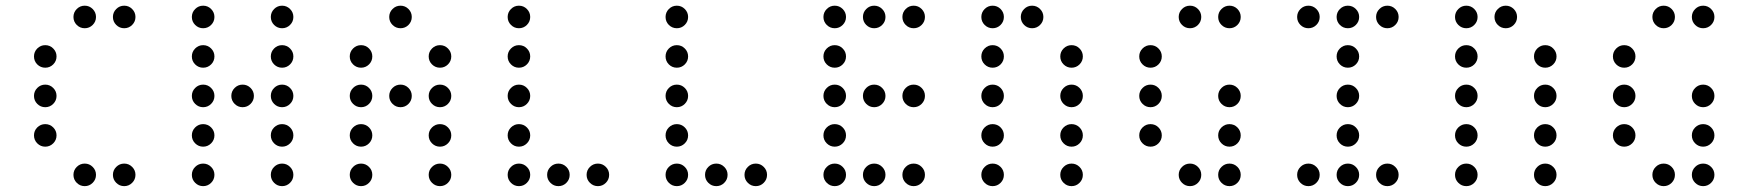

<svg xmlns="http://www.w3.org/2000/svg" viewBox="-20 -674 6056 665"><path d="M312.5 -615.2Q312.5 -599.1 301 -587.6Q289.6 -576.2 273.4 -576.2Q257.3 -576.2 245.8 -587.6Q234.4 -599.1 234.4 -615.2Q234.4 -631.3 245.8 -642.8Q257.3 -654.3 273.4 -654.3Q289.6 -654.3 301 -642.8Q312.5 -631.3 312.5 -615.2ZM449.2 -615.2Q449.2 -599.1 437.7 -587.6Q426.3 -576.2 410.2 -576.2Q394 -576.2 382.6 -587.6Q371.1 -599.1 371.1 -615.2Q371.1 -631.3 382.6 -642.8Q394 -654.3 410.2 -654.3Q426.3 -654.3 437.7 -642.8Q449.2 -631.3 449.2 -615.2ZM175.8 -478.5Q175.8 -462.4 164.3 -450.9Q152.8 -439.5 136.7 -439.5Q120.6 -439.5 109.1 -450.9Q97.7 -462.4 97.7 -478.5Q97.7 -494.6 109.1 -506.1Q120.6 -517.6 136.7 -517.6Q152.8 -517.6 164.3 -506.1Q175.8 -494.6 175.8 -478.5ZM175.8 -341.8Q175.8 -325.7 164.3 -314.2Q152.8 -302.7 136.7 -302.7Q120.6 -302.7 109.1 -314.2Q97.7 -325.7 97.7 -341.8Q97.7 -357.9 109.1 -369.4Q120.6 -380.9 136.7 -380.9Q152.8 -380.9 164.3 -369.4Q175.8 -357.9 175.8 -341.8ZM175.8 -205.1Q175.8 -189 164.3 -177.5Q152.8 -166 136.7 -166Q120.6 -166 109.1 -177.5Q97.7 -189 97.7 -205.1Q97.7 -221.2 109.1 -232.7Q120.6 -244.1 136.7 -244.1Q152.8 -244.1 164.3 -232.7Q175.8 -221.2 175.8 -205.1ZM312.5 -68.4Q312.5 -52.2 301 -40.8Q289.6 -29.3 273.4 -29.3Q257.3 -29.3 245.8 -40.8Q234.4 -52.2 234.4 -68.4Q234.4 -84.5 245.8 -95.9Q257.3 -107.4 273.4 -107.4Q289.6 -107.4 301 -95.9Q312.5 -84.5 312.5 -68.4ZM449.2 -68.4Q449.2 -52.2 437.7 -40.8Q426.3 -29.3 410.2 -29.3Q394 -29.3 382.6 -40.8Q371.1 -52.2 371.1 -68.4Q371.1 -84.5 382.6 -95.9Q394 -107.4 410.2 -107.4Q426.3 -107.4 437.7 -95.9Q449.2 -84.5 449.2 -68.4Z M722.7 -615.2Q722.7 -599.1 711.2 -587.6Q699.7 -576.2 683.6 -576.2Q667.5 -576.2 656 -587.6Q644.5 -599.1 644.5 -615.2Q644.5 -631.3 656 -642.8Q667.5 -654.3 683.6 -654.3Q699.7 -654.3 711.2 -642.8Q722.7 -631.3 722.7 -615.2ZM996.1 -615.2Q996.1 -599.1 984.6 -587.6Q973.1 -576.2 957 -576.2Q940.9 -576.2 929.4 -587.6Q918 -599.1 918 -615.2Q918 -631.3 929.4 -642.8Q940.9 -654.3 957 -654.3Q973.1 -654.3 984.6 -642.8Q996.1 -631.3 996.1 -615.2ZM722.7 -478.5Q722.7 -462.4 711.2 -450.9Q699.7 -439.5 683.6 -439.5Q667.5 -439.5 656 -450.9Q644.5 -462.4 644.5 -478.5Q644.5 -494.6 656 -506.1Q667.5 -517.6 683.6 -517.6Q699.7 -517.6 711.2 -506.1Q722.7 -494.6 722.7 -478.5ZM996.1 -478.5Q996.1 -462.4 984.6 -450.9Q973.1 -439.5 957 -439.5Q940.9 -439.5 929.4 -450.9Q918 -462.4 918 -478.5Q918 -494.6 929.4 -506.1Q940.9 -517.6 957 -517.6Q973.1 -517.6 984.6 -506.1Q996.1 -494.6 996.1 -478.5ZM722.7 -341.8Q722.7 -325.7 711.2 -314.2Q699.7 -302.7 683.6 -302.7Q667.5 -302.7 656 -314.2Q644.5 -325.7 644.5 -341.8Q644.5 -357.9 656 -369.4Q667.5 -380.9 683.6 -380.9Q699.7 -380.9 711.2 -369.4Q722.7 -357.9 722.7 -341.8ZM859.4 -341.8Q859.4 -325.7 847.9 -314.2Q836.4 -302.7 820.3 -302.7Q804.2 -302.7 792.7 -314.2Q781.2 -325.7 781.2 -341.8Q781.2 -357.9 792.7 -369.4Q804.2 -380.9 820.3 -380.9Q836.4 -380.9 847.9 -369.4Q859.4 -357.9 859.4 -341.8ZM996.1 -341.8Q996.1 -325.7 984.6 -314.2Q973.1 -302.7 957 -302.7Q940.9 -302.7 929.4 -314.2Q918 -325.7 918 -341.8Q918 -357.9 929.4 -369.4Q940.9 -380.9 957 -380.9Q973.1 -380.9 984.6 -369.4Q996.1 -357.9 996.1 -341.8ZM722.7 -205.1Q722.7 -189 711.2 -177.5Q699.7 -166 683.6 -166Q667.5 -166 656 -177.5Q644.5 -189 644.5 -205.1Q644.5 -221.2 656 -232.7Q667.5 -244.1 683.6 -244.1Q699.7 -244.1 711.2 -232.7Q722.7 -221.2 722.7 -205.1ZM996.1 -205.1Q996.1 -189 984.6 -177.5Q973.1 -166 957 -166Q940.9 -166 929.4 -177.5Q918 -189 918 -205.1Q918 -221.2 929.4 -232.7Q940.9 -244.1 957 -244.1Q973.1 -244.1 984.6 -232.7Q996.1 -221.2 996.1 -205.1ZM722.7 -68.4Q722.7 -52.2 711.2 -40.8Q699.7 -29.3 683.6 -29.3Q667.5 -29.3 656 -40.8Q644.5 -52.2 644.5 -68.4Q644.5 -84.5 656 -95.9Q667.5 -107.4 683.6 -107.4Q699.7 -107.4 711.2 -95.9Q722.7 -84.5 722.7 -68.4ZM996.1 -68.4Q996.1 -52.2 984.6 -40.8Q973.1 -29.3 957 -29.3Q940.9 -29.3 929.4 -40.8Q918 -52.2 918 -68.4Q918 -84.5 929.4 -95.9Q940.9 -107.4 957 -107.4Q973.1 -107.4 984.6 -95.9Q996.1 -84.5 996.1 -68.4Z M1406.2 -615.2Q1406.2 -599.1 1394.8 -587.6Q1383.3 -576.2 1367.2 -576.2Q1351.1 -576.2 1339.6 -587.6Q1328.1 -599.1 1328.1 -615.2Q1328.1 -631.3 1339.6 -642.8Q1351.1 -654.3 1367.2 -654.3Q1383.3 -654.3 1394.8 -642.8Q1406.2 -631.3 1406.2 -615.2ZM1269.5 -478.5Q1269.5 -462.4 1258.1 -450.9Q1246.6 -439.5 1230.5 -439.5Q1214.4 -439.5 1202.9 -450.9Q1191.4 -462.4 1191.4 -478.5Q1191.4 -494.6 1202.9 -506.1Q1214.4 -517.6 1230.5 -517.6Q1246.6 -517.6 1258.1 -506.1Q1269.5 -494.6 1269.5 -478.5ZM1543 -478.5Q1543 -462.4 1531.5 -450.9Q1520 -439.5 1503.9 -439.5Q1487.8 -439.5 1476.3 -450.9Q1464.8 -462.4 1464.8 -478.5Q1464.8 -494.6 1476.3 -506.1Q1487.8 -517.6 1503.9 -517.6Q1520 -517.6 1531.5 -506.1Q1543 -494.6 1543 -478.5ZM1269.5 -341.8Q1269.5 -325.7 1258.1 -314.2Q1246.6 -302.7 1230.5 -302.7Q1214.4 -302.7 1202.9 -314.2Q1191.4 -325.7 1191.4 -341.8Q1191.4 -357.9 1202.9 -369.4Q1214.4 -380.9 1230.5 -380.9Q1246.6 -380.9 1258.1 -369.4Q1269.5 -357.9 1269.5 -341.8ZM1406.2 -341.8Q1406.2 -325.7 1394.8 -314.2Q1383.3 -302.7 1367.2 -302.7Q1351.1 -302.7 1339.6 -314.2Q1328.1 -325.7 1328.1 -341.8Q1328.1 -357.9 1339.6 -369.4Q1351.1 -380.9 1367.2 -380.9Q1383.3 -380.9 1394.8 -369.4Q1406.2 -357.9 1406.2 -341.8ZM1543 -341.8Q1543 -325.7 1531.5 -314.2Q1520 -302.7 1503.9 -302.7Q1487.8 -302.7 1476.3 -314.2Q1464.8 -325.7 1464.8 -341.8Q1464.8 -357.9 1476.3 -369.4Q1487.8 -380.9 1503.9 -380.9Q1520 -380.9 1531.5 -369.4Q1543 -357.9 1543 -341.8ZM1269.5 -205.1Q1269.5 -189 1258.1 -177.5Q1246.6 -166 1230.5 -166Q1214.4 -166 1202.9 -177.5Q1191.4 -189 1191.4 -205.1Q1191.4 -221.2 1202.9 -232.7Q1214.4 -244.1 1230.5 -244.1Q1246.6 -244.1 1258.1 -232.7Q1269.5 -221.2 1269.5 -205.1ZM1543 -205.1Q1543 -189 1531.5 -177.5Q1520 -166 1503.9 -166Q1487.8 -166 1476.3 -177.5Q1464.8 -189 1464.8 -205.1Q1464.8 -221.2 1476.3 -232.7Q1487.8 -244.1 1503.9 -244.1Q1520 -244.1 1531.5 -232.7Q1543 -221.2 1543 -205.1ZM1269.5 -68.4Q1269.5 -52.2 1258.1 -40.8Q1246.6 -29.3 1230.5 -29.3Q1214.4 -29.3 1202.9 -40.8Q1191.4 -52.2 1191.4 -68.4Q1191.4 -84.5 1202.9 -95.9Q1214.4 -107.4 1230.5 -107.4Q1246.6 -107.4 1258.1 -95.9Q1269.5 -84.5 1269.5 -68.4ZM1543 -68.4Q1543 -52.2 1531.5 -40.8Q1520 -29.3 1503.9 -29.3Q1487.8 -29.3 1476.3 -40.8Q1464.8 -52.2 1464.8 -68.4Q1464.8 -84.5 1476.3 -95.9Q1487.8 -107.4 1503.9 -107.4Q1520 -107.4 1531.5 -95.9Q1543 -84.5 1543 -68.4Z M1816.4 -615.2Q1816.4 -599.1 1804.9 -587.6Q1793.5 -576.2 1777.3 -576.2Q1761.2 -576.2 1749.8 -587.6Q1738.3 -599.1 1738.3 -615.2Q1738.3 -631.3 1749.8 -642.8Q1761.2 -654.3 1777.3 -654.3Q1793.5 -654.3 1804.9 -642.8Q1816.4 -631.3 1816.4 -615.2ZM1816.4 -478.5Q1816.4 -462.4 1804.9 -450.9Q1793.5 -439.5 1777.3 -439.5Q1761.2 -439.5 1749.8 -450.9Q1738.3 -462.4 1738.3 -478.5Q1738.3 -494.6 1749.8 -506.1Q1761.2 -517.6 1777.3 -517.6Q1793.5 -517.6 1804.9 -506.1Q1816.4 -494.6 1816.4 -478.5ZM1816.4 -341.8Q1816.4 -325.7 1804.9 -314.2Q1793.5 -302.7 1777.3 -302.7Q1761.2 -302.7 1749.8 -314.2Q1738.3 -325.7 1738.3 -341.8Q1738.3 -357.9 1749.8 -369.4Q1761.2 -380.9 1777.3 -380.9Q1793.5 -380.9 1804.9 -369.4Q1816.4 -357.9 1816.4 -341.8ZM1816.4 -205.1Q1816.4 -189 1804.9 -177.5Q1793.5 -166 1777.3 -166Q1761.2 -166 1749.8 -177.5Q1738.3 -189 1738.3 -205.1Q1738.3 -221.2 1749.8 -232.7Q1761.2 -244.1 1777.3 -244.1Q1793.5 -244.1 1804.9 -232.7Q1816.4 -221.2 1816.4 -205.1ZM1816.4 -68.4Q1816.4 -52.2 1804.9 -40.8Q1793.5 -29.3 1777.3 -29.3Q1761.2 -29.3 1749.8 -40.8Q1738.3 -52.2 1738.3 -68.4Q1738.3 -84.5 1749.8 -95.9Q1761.2 -107.4 1777.3 -107.4Q1793.5 -107.4 1804.9 -95.9Q1816.4 -84.5 1816.4 -68.4ZM1953.1 -68.4Q1953.1 -52.2 1941.7 -40.8Q1930.2 -29.3 1914.1 -29.3Q1897.9 -29.3 1886.5 -40.8Q1875 -52.2 1875 -68.4Q1875 -84.5 1886.5 -95.9Q1897.9 -107.4 1914.1 -107.4Q1930.2 -107.4 1941.7 -95.9Q1953.1 -84.5 1953.1 -68.4ZM2089.8 -68.4Q2089.8 -52.2 2078.4 -40.8Q2066.9 -29.3 2050.8 -29.3Q2034.7 -29.3 2023.2 -40.8Q2011.7 -52.2 2011.7 -68.4Q2011.7 -84.5 2023.2 -95.9Q2034.7 -107.4 2050.8 -107.4Q2066.9 -107.4 2078.4 -95.9Q2089.8 -84.5 2089.8 -68.4Z M2363.3 -615.2Q2363.3 -599.1 2351.8 -587.6Q2340.3 -576.2 2324.2 -576.2Q2308.1 -576.2 2296.6 -587.6Q2285.2 -599.1 2285.2 -615.2Q2285.2 -631.3 2296.6 -642.8Q2308.1 -654.3 2324.2 -654.3Q2340.3 -654.3 2351.8 -642.8Q2363.3 -631.3 2363.3 -615.2ZM2363.3 -478.5Q2363.3 -462.4 2351.8 -450.9Q2340.3 -439.5 2324.2 -439.5Q2308.1 -439.5 2296.6 -450.9Q2285.2 -462.4 2285.2 -478.5Q2285.2 -494.6 2296.6 -506.1Q2308.1 -517.6 2324.2 -517.6Q2340.3 -517.6 2351.8 -506.1Q2363.3 -494.6 2363.3 -478.5ZM2363.3 -341.8Q2363.3 -325.7 2351.8 -314.2Q2340.3 -302.7 2324.2 -302.7Q2308.1 -302.7 2296.6 -314.2Q2285.2 -325.7 2285.2 -341.8Q2285.2 -357.9 2296.6 -369.4Q2308.1 -380.9 2324.2 -380.9Q2340.3 -380.9 2351.8 -369.4Q2363.3 -357.9 2363.3 -341.8ZM2363.3 -205.1Q2363.3 -189 2351.8 -177.5Q2340.3 -166 2324.2 -166Q2308.1 -166 2296.6 -177.5Q2285.2 -189 2285.2 -205.1Q2285.2 -221.2 2296.6 -232.7Q2308.1 -244.1 2324.2 -244.1Q2340.3 -244.1 2351.8 -232.7Q2363.3 -221.2 2363.3 -205.1ZM2363.3 -68.4Q2363.3 -52.2 2351.8 -40.8Q2340.3 -29.3 2324.2 -29.3Q2308.1 -29.3 2296.6 -40.8Q2285.2 -52.2 2285.2 -68.4Q2285.2 -84.5 2296.6 -95.9Q2308.1 -107.4 2324.2 -107.4Q2340.3 -107.4 2351.8 -95.9Q2363.3 -84.5 2363.3 -68.4ZM2500 -68.4Q2500 -52.2 2488.5 -40.8Q2477.1 -29.3 2460.9 -29.3Q2444.8 -29.3 2433.3 -40.8Q2421.9 -52.2 2421.9 -68.4Q2421.9 -84.5 2433.3 -95.9Q2444.8 -107.4 2460.9 -107.4Q2477.1 -107.4 2488.5 -95.9Q2500 -84.5 2500 -68.4ZM2636.7 -68.4Q2636.7 -52.2 2625.2 -40.8Q2613.8 -29.3 2597.7 -29.3Q2581.5 -29.3 2570.1 -40.8Q2558.6 -52.2 2558.6 -68.4Q2558.6 -84.5 2570.1 -95.9Q2581.5 -107.4 2597.7 -107.4Q2613.8 -107.4 2625.2 -95.9Q2636.7 -84.5 2636.7 -68.4Z M2910.2 -615.2Q2910.2 -599.1 2898.7 -587.6Q2887.2 -576.2 2871.1 -576.2Q2855 -576.2 2843.5 -587.6Q2832 -599.1 2832 -615.2Q2832 -631.3 2843.5 -642.8Q2855 -654.3 2871.1 -654.3Q2887.2 -654.3 2898.7 -642.8Q2910.2 -631.3 2910.2 -615.2ZM3046.9 -615.2Q3046.9 -599.1 3035.4 -587.6Q3023.9 -576.2 3007.8 -576.2Q2991.7 -576.2 2980.2 -587.6Q2968.8 -599.1 2968.8 -615.2Q2968.8 -631.3 2980.2 -642.8Q2991.7 -654.3 3007.8 -654.3Q3023.9 -654.3 3035.4 -642.8Q3046.9 -631.3 3046.9 -615.2ZM3183.6 -615.2Q3183.6 -599.1 3172.1 -587.6Q3160.6 -576.2 3144.5 -576.2Q3128.4 -576.2 3116.9 -587.6Q3105.5 -599.1 3105.5 -615.2Q3105.5 -631.3 3116.9 -642.8Q3128.4 -654.3 3144.5 -654.3Q3160.6 -654.3 3172.1 -642.8Q3183.6 -631.3 3183.6 -615.2ZM2910.2 -478.5Q2910.2 -462.4 2898.7 -450.9Q2887.2 -439.5 2871.1 -439.5Q2855 -439.5 2843.5 -450.9Q2832 -462.4 2832 -478.5Q2832 -494.6 2843.5 -506.1Q2855 -517.6 2871.1 -517.6Q2887.2 -517.6 2898.7 -506.1Q2910.2 -494.6 2910.2 -478.5ZM2910.2 -341.8Q2910.2 -325.7 2898.7 -314.2Q2887.2 -302.7 2871.1 -302.7Q2855 -302.7 2843.5 -314.2Q2832 -325.7 2832 -341.8Q2832 -357.9 2843.5 -369.4Q2855 -380.9 2871.1 -380.9Q2887.2 -380.9 2898.7 -369.4Q2910.2 -357.9 2910.2 -341.8ZM3046.9 -341.8Q3046.9 -325.7 3035.4 -314.2Q3023.9 -302.7 3007.8 -302.7Q2991.7 -302.7 2980.2 -314.2Q2968.8 -325.7 2968.8 -341.8Q2968.8 -357.9 2980.2 -369.4Q2991.7 -380.9 3007.8 -380.9Q3023.9 -380.9 3035.4 -369.4Q3046.9 -357.9 3046.9 -341.8ZM3183.6 -341.8Q3183.6 -325.7 3172.1 -314.2Q3160.6 -302.7 3144.5 -302.7Q3128.4 -302.7 3116.9 -314.2Q3105.5 -325.7 3105.5 -341.8Q3105.5 -357.9 3116.9 -369.4Q3128.4 -380.9 3144.5 -380.9Q3160.6 -380.9 3172.1 -369.4Q3183.6 -357.9 3183.6 -341.8ZM2910.2 -205.1Q2910.2 -189 2898.7 -177.5Q2887.2 -166 2871.1 -166Q2855 -166 2843.5 -177.5Q2832 -189 2832 -205.1Q2832 -221.2 2843.5 -232.7Q2855 -244.1 2871.1 -244.1Q2887.2 -244.1 2898.7 -232.7Q2910.2 -221.2 2910.2 -205.1ZM2910.2 -68.4Q2910.2 -52.2 2898.7 -40.8Q2887.2 -29.3 2871.1 -29.3Q2855 -29.3 2843.5 -40.8Q2832 -52.2 2832 -68.4Q2832 -84.5 2843.5 -95.9Q2855 -107.4 2871.1 -107.4Q2887.2 -107.4 2898.7 -95.9Q2910.2 -84.5 2910.2 -68.4ZM3046.9 -68.4Q3046.9 -52.2 3035.4 -40.8Q3023.9 -29.3 3007.8 -29.3Q2991.7 -29.3 2980.2 -40.8Q2968.8 -52.2 2968.8 -68.4Q2968.8 -84.5 2980.2 -95.9Q2991.7 -107.4 3007.8 -107.4Q3023.9 -107.4 3035.4 -95.9Q3046.9 -84.5 3046.9 -68.4ZM3183.6 -68.4Q3183.6 -52.2 3172.1 -40.8Q3160.6 -29.3 3144.5 -29.3Q3128.4 -29.3 3116.9 -40.8Q3105.5 -52.2 3105.5 -68.4Q3105.5 -84.5 3116.9 -95.9Q3128.4 -107.4 3144.5 -107.4Q3160.6 -107.4 3172.1 -95.9Q3183.6 -84.5 3183.6 -68.4Z M3457 -615.2Q3457 -599.1 3445.6 -587.6Q3434.1 -576.2 3418 -576.2Q3401.9 -576.2 3390.4 -587.6Q3378.9 -599.1 3378.9 -615.2Q3378.9 -631.3 3390.4 -642.8Q3401.9 -654.3 3418 -654.3Q3434.1 -654.3 3445.6 -642.8Q3457 -631.3 3457 -615.2ZM3593.8 -615.2Q3593.8 -599.1 3582.3 -587.6Q3570.8 -576.2 3554.7 -576.2Q3538.6 -576.2 3527.1 -587.6Q3515.6 -599.1 3515.6 -615.2Q3515.6 -631.3 3527.1 -642.8Q3538.6 -654.3 3554.7 -654.3Q3570.8 -654.3 3582.3 -642.8Q3593.8 -631.3 3593.8 -615.2ZM3457 -478.5Q3457 -462.4 3445.6 -450.9Q3434.1 -439.5 3418 -439.5Q3401.9 -439.5 3390.4 -450.9Q3378.9 -462.4 3378.9 -478.5Q3378.9 -494.6 3390.4 -506.1Q3401.9 -517.6 3418 -517.6Q3434.1 -517.6 3445.6 -506.1Q3457 -494.6 3457 -478.5ZM3730.5 -478.5Q3730.5 -462.4 3719 -450.9Q3707.5 -439.5 3691.4 -439.5Q3675.3 -439.5 3663.8 -450.9Q3652.3 -462.4 3652.3 -478.5Q3652.3 -494.6 3663.8 -506.1Q3675.3 -517.6 3691.4 -517.6Q3707.5 -517.6 3719 -506.1Q3730.5 -494.6 3730.5 -478.5ZM3457 -341.8Q3457 -325.7 3445.6 -314.2Q3434.1 -302.7 3418 -302.7Q3401.9 -302.7 3390.4 -314.2Q3378.9 -325.7 3378.9 -341.8Q3378.9 -357.9 3390.4 -369.4Q3401.9 -380.9 3418 -380.9Q3434.1 -380.9 3445.6 -369.4Q3457 -357.9 3457 -341.8ZM3730.5 -341.8Q3730.5 -325.7 3719 -314.2Q3707.5 -302.7 3691.4 -302.7Q3675.3 -302.7 3663.8 -314.2Q3652.3 -325.7 3652.3 -341.8Q3652.3 -357.9 3663.8 -369.4Q3675.3 -380.9 3691.4 -380.9Q3707.5 -380.9 3719 -369.4Q3730.5 -357.9 3730.5 -341.8ZM3457 -205.1Q3457 -189 3445.6 -177.5Q3434.1 -166 3418 -166Q3401.9 -166 3390.4 -177.5Q3378.9 -189 3378.9 -205.1Q3378.9 -221.2 3390.4 -232.7Q3401.9 -244.1 3418 -244.1Q3434.1 -244.1 3445.6 -232.7Q3457 -221.2 3457 -205.1ZM3730.5 -205.1Q3730.5 -189 3719 -177.5Q3707.5 -166 3691.4 -166Q3675.3 -166 3663.8 -177.5Q3652.3 -189 3652.3 -205.1Q3652.3 -221.2 3663.8 -232.7Q3675.3 -244.1 3691.4 -244.1Q3707.5 -244.1 3719 -232.7Q3730.5 -221.2 3730.5 -205.1ZM3457 -68.4Q3457 -52.2 3445.6 -40.8Q3434.1 -29.3 3418 -29.3Q3401.9 -29.3 3390.4 -40.8Q3378.9 -52.2 3378.9 -68.4Q3378.9 -84.5 3390.4 -95.9Q3401.9 -107.4 3418 -107.4Q3434.1 -107.4 3445.6 -95.9Q3457 -84.5 3457 -68.4ZM3730.5 -68.4Q3730.5 -52.2 3719 -40.8Q3707.5 -29.3 3691.4 -29.3Q3675.3 -29.3 3663.8 -40.8Q3652.3 -52.2 3652.3 -68.4Q3652.3 -84.5 3663.8 -95.9Q3675.3 -107.4 3691.4 -107.4Q3707.5 -107.4 3719 -95.9Q3730.5 -84.5 3730.5 -68.4Z M4140.6 -615.2Q4140.6 -599.1 4129.2 -587.6Q4117.7 -576.2 4101.6 -576.2Q4085.4 -576.2 4074 -587.6Q4062.5 -599.1 4062.5 -615.2Q4062.5 -631.3 4074 -642.8Q4085.4 -654.3 4101.6 -654.3Q4117.7 -654.3 4129.2 -642.8Q4140.6 -631.3 4140.6 -615.2ZM4277.3 -615.2Q4277.3 -599.1 4265.9 -587.6Q4254.4 -576.2 4238.3 -576.2Q4222.2 -576.2 4210.7 -587.6Q4199.2 -599.1 4199.2 -615.2Q4199.2 -631.3 4210.7 -642.8Q4222.2 -654.3 4238.3 -654.3Q4254.4 -654.3 4265.9 -642.8Q4277.3 -631.3 4277.3 -615.2ZM4003.9 -478.5Q4003.9 -462.4 3992.4 -450.9Q3981 -439.5 3964.8 -439.5Q3948.7 -439.5 3937.3 -450.9Q3925.8 -462.4 3925.8 -478.5Q3925.8 -494.6 3937.3 -506.1Q3948.7 -517.6 3964.8 -517.6Q3981 -517.6 3992.4 -506.1Q4003.9 -494.6 4003.9 -478.5ZM4003.9 -341.8Q4003.9 -325.7 3992.4 -314.2Q3981 -302.7 3964.8 -302.7Q3948.7 -302.7 3937.3 -314.2Q3925.8 -325.7 3925.8 -341.8Q3925.8 -357.9 3937.3 -369.4Q3948.7 -380.9 3964.8 -380.9Q3981 -380.9 3992.4 -369.4Q4003.9 -357.9 4003.9 -341.8ZM4277.3 -341.8Q4277.3 -325.7 4265.9 -314.2Q4254.4 -302.7 4238.3 -302.7Q4222.2 -302.7 4210.7 -314.2Q4199.2 -325.7 4199.2 -341.8Q4199.2 -357.9 4210.7 -369.4Q4222.2 -380.9 4238.3 -380.9Q4254.4 -380.9 4265.9 -369.4Q4277.3 -357.9 4277.3 -341.8ZM4003.9 -205.1Q4003.9 -189 3992.4 -177.5Q3981 -166 3964.8 -166Q3948.7 -166 3937.3 -177.5Q3925.8 -189 3925.8 -205.1Q3925.8 -221.2 3937.3 -232.7Q3948.7 -244.1 3964.8 -244.1Q3981 -244.1 3992.4 -232.7Q4003.9 -221.2 4003.9 -205.1ZM4277.3 -205.1Q4277.3 -189 4265.9 -177.5Q4254.4 -166 4238.3 -166Q4222.2 -166 4210.7 -177.5Q4199.2 -189 4199.2 -205.1Q4199.2 -221.2 4210.7 -232.7Q4222.2 -244.1 4238.3 -244.1Q4254.4 -244.1 4265.9 -232.7Q4277.3 -221.2 4277.3 -205.1ZM4140.6 -68.4Q4140.6 -52.2 4129.2 -40.8Q4117.7 -29.3 4101.6 -29.3Q4085.4 -29.3 4074 -40.8Q4062.5 -52.2 4062.5 -68.4Q4062.5 -84.5 4074 -95.9Q4085.4 -107.4 4101.6 -107.4Q4117.7 -107.4 4129.2 -95.9Q4140.6 -84.5 4140.6 -68.4ZM4277.3 -68.4Q4277.3 -52.2 4265.9 -40.8Q4254.4 -29.3 4238.3 -29.3Q4222.2 -29.3 4210.7 -40.8Q4199.2 -52.2 4199.2 -68.4Q4199.2 -84.5 4210.7 -95.9Q4222.2 -107.4 4238.3 -107.4Q4254.4 -107.4 4265.9 -95.9Q4277.3 -84.5 4277.3 -68.4Z M4550.8 -615.2Q4550.8 -599.1 4539.3 -587.6Q4527.8 -576.2 4511.7 -576.2Q4495.6 -576.2 4484.1 -587.6Q4472.7 -599.1 4472.7 -615.2Q4472.7 -631.3 4484.1 -642.8Q4495.6 -654.3 4511.7 -654.3Q4527.8 -654.3 4539.3 -642.8Q4550.8 -631.3 4550.8 -615.2ZM4687.5 -615.2Q4687.5 -599.1 4676 -587.6Q4664.6 -576.2 4648.4 -576.2Q4632.3 -576.2 4620.8 -587.6Q4609.4 -599.1 4609.4 -615.2Q4609.4 -631.3 4620.8 -642.8Q4632.3 -654.3 4648.4 -654.3Q4664.6 -654.3 4676 -642.8Q4687.5 -631.3 4687.5 -615.2ZM4824.2 -615.2Q4824.2 -599.1 4812.7 -587.6Q4801.3 -576.2 4785.2 -576.2Q4769 -576.2 4757.6 -587.6Q4746.1 -599.1 4746.1 -615.2Q4746.1 -631.3 4757.6 -642.8Q4769 -654.3 4785.2 -654.3Q4801.3 -654.3 4812.7 -642.8Q4824.2 -631.3 4824.2 -615.2ZM4687.5 -478.5Q4687.5 -462.4 4676 -450.9Q4664.6 -439.5 4648.4 -439.5Q4632.3 -439.5 4620.8 -450.9Q4609.4 -462.4 4609.4 -478.5Q4609.4 -494.6 4620.8 -506.1Q4632.3 -517.6 4648.4 -517.6Q4664.6 -517.6 4676 -506.1Q4687.5 -494.6 4687.5 -478.5ZM4687.5 -341.8Q4687.5 -325.7 4676 -314.2Q4664.6 -302.7 4648.4 -302.7Q4632.3 -302.7 4620.8 -314.2Q4609.4 -325.7 4609.4 -341.8Q4609.4 -357.9 4620.8 -369.4Q4632.3 -380.9 4648.4 -380.9Q4664.6 -380.9 4676 -369.4Q4687.5 -357.9 4687.5 -341.8ZM4687.5 -205.1Q4687.5 -189 4676 -177.5Q4664.6 -166 4648.4 -166Q4632.3 -166 4620.8 -177.5Q4609.4 -189 4609.4 -205.1Q4609.4 -221.2 4620.8 -232.7Q4632.3 -244.1 4648.4 -244.1Q4664.6 -244.1 4676 -232.7Q4687.5 -221.2 4687.5 -205.1ZM4550.8 -68.4Q4550.8 -52.2 4539.3 -40.8Q4527.8 -29.3 4511.7 -29.3Q4495.6 -29.3 4484.1 -40.8Q4472.7 -52.2 4472.7 -68.4Q4472.7 -84.5 4484.1 -95.9Q4495.6 -107.4 4511.7 -107.4Q4527.8 -107.4 4539.3 -95.9Q4550.8 -84.5 4550.8 -68.4ZM4687.5 -68.4Q4687.5 -52.2 4676 -40.8Q4664.6 -29.3 4648.4 -29.3Q4632.3 -29.3 4620.8 -40.8Q4609.4 -52.2 4609.4 -68.4Q4609.4 -84.5 4620.8 -95.9Q4632.3 -107.4 4648.4 -107.4Q4664.6 -107.4 4676 -95.9Q4687.5 -84.5 4687.5 -68.4ZM4824.2 -68.4Q4824.2 -52.2 4812.7 -40.8Q4801.3 -29.3 4785.2 -29.3Q4769 -29.3 4757.6 -40.8Q4746.1 -52.2 4746.1 -68.4Q4746.1 -84.5 4757.6 -95.9Q4769 -107.4 4785.2 -107.4Q4801.3 -107.4 4812.7 -95.9Q4824.2 -84.5 4824.2 -68.4Z M5097.7 -615.2Q5097.7 -599.1 5086.2 -587.6Q5074.7 -576.2 5058.6 -576.2Q5042.5 -576.2 5031 -587.6Q5019.5 -599.1 5019.5 -615.2Q5019.5 -631.3 5031 -642.8Q5042.5 -654.3 5058.6 -654.3Q5074.7 -654.3 5086.2 -642.8Q5097.7 -631.3 5097.7 -615.2ZM5234.4 -615.2Q5234.4 -599.1 5222.9 -587.6Q5211.4 -576.2 5195.3 -576.2Q5179.2 -576.2 5167.7 -587.6Q5156.2 -599.1 5156.2 -615.2Q5156.2 -631.3 5167.7 -642.8Q5179.2 -654.3 5195.3 -654.3Q5211.4 -654.3 5222.9 -642.8Q5234.4 -631.3 5234.4 -615.2ZM5097.7 -478.5Q5097.7 -462.4 5086.2 -450.9Q5074.7 -439.5 5058.6 -439.5Q5042.5 -439.5 5031 -450.9Q5019.5 -462.4 5019.5 -478.5Q5019.5 -494.6 5031 -506.1Q5042.5 -517.6 5058.6 -517.6Q5074.7 -517.6 5086.2 -506.1Q5097.7 -494.6 5097.7 -478.5ZM5371.1 -478.5Q5371.1 -462.4 5359.6 -450.9Q5348.1 -439.5 5332 -439.5Q5315.9 -439.5 5304.4 -450.9Q5293 -462.4 5293 -478.5Q5293 -494.6 5304.4 -506.1Q5315.9 -517.6 5332 -517.6Q5348.1 -517.6 5359.6 -506.1Q5371.1 -494.6 5371.1 -478.5ZM5097.7 -341.8Q5097.7 -325.7 5086.2 -314.2Q5074.7 -302.7 5058.6 -302.7Q5042.5 -302.7 5031 -314.2Q5019.5 -325.7 5019.5 -341.8Q5019.5 -357.9 5031 -369.4Q5042.5 -380.9 5058.6 -380.9Q5074.7 -380.9 5086.2 -369.4Q5097.7 -357.9 5097.7 -341.8ZM5371.1 -341.8Q5371.1 -325.7 5359.6 -314.2Q5348.1 -302.7 5332 -302.7Q5315.9 -302.7 5304.4 -314.2Q5293 -325.7 5293 -341.8Q5293 -357.9 5304.4 -369.4Q5315.9 -380.9 5332 -380.9Q5348.1 -380.9 5359.6 -369.4Q5371.1 -357.9 5371.1 -341.8ZM5097.7 -205.1Q5097.7 -189 5086.2 -177.5Q5074.7 -166 5058.6 -166Q5042.5 -166 5031 -177.5Q5019.5 -189 5019.5 -205.1Q5019.5 -221.2 5031 -232.7Q5042.5 -244.1 5058.6 -244.1Q5074.7 -244.1 5086.2 -232.7Q5097.7 -221.2 5097.7 -205.1ZM5371.1 -205.1Q5371.1 -189 5359.6 -177.5Q5348.1 -166 5332 -166Q5315.9 -166 5304.4 -177.5Q5293 -189 5293 -205.1Q5293 -221.2 5304.4 -232.7Q5315.9 -244.1 5332 -244.1Q5348.1 -244.1 5359.6 -232.7Q5371.1 -221.2 5371.1 -205.1ZM5097.7 -68.4Q5097.7 -52.2 5086.2 -40.8Q5074.7 -29.3 5058.6 -29.3Q5042.5 -29.3 5031 -40.8Q5019.5 -52.2 5019.5 -68.4Q5019.5 -84.5 5031 -95.9Q5042.5 -107.4 5058.6 -107.4Q5074.7 -107.4 5086.2 -95.9Q5097.7 -84.5 5097.7 -68.4ZM5371.1 -68.4Q5371.1 -52.2 5359.6 -40.8Q5348.1 -29.3 5332 -29.3Q5315.9 -29.3 5304.4 -40.8Q5293 -52.2 5293 -68.4Q5293 -84.5 5304.4 -95.9Q5315.9 -107.4 5332 -107.4Q5348.1 -107.4 5359.6 -95.9Q5371.1 -84.5 5371.1 -68.4Z M5781.2 -615.2Q5781.2 -599.1 5769.8 -587.6Q5758.3 -576.2 5742.2 -576.2Q5726.1 -576.2 5714.6 -587.6Q5703.1 -599.1 5703.1 -615.2Q5703.1 -631.3 5714.6 -642.8Q5726.1 -654.3 5742.2 -654.3Q5758.3 -654.3 5769.8 -642.8Q5781.2 -631.3 5781.2 -615.2ZM5918 -615.2Q5918 -599.1 5906.5 -587.6Q5895 -576.2 5878.9 -576.2Q5862.8 -576.2 5851.3 -587.6Q5839.8 -599.1 5839.8 -615.2Q5839.8 -631.3 5851.3 -642.8Q5862.8 -654.3 5878.9 -654.3Q5895 -654.3 5906.5 -642.8Q5918 -631.3 5918 -615.2ZM5644.5 -478.5Q5644.5 -462.4 5633.1 -450.9Q5621.6 -439.5 5605.5 -439.5Q5589.4 -439.5 5577.9 -450.9Q5566.4 -462.4 5566.4 -478.5Q5566.4 -494.6 5577.9 -506.1Q5589.4 -517.6 5605.5 -517.6Q5621.6 -517.6 5633.1 -506.1Q5644.5 -494.6 5644.5 -478.5ZM5644.5 -341.8Q5644.5 -325.7 5633.1 -314.2Q5621.6 -302.7 5605.5 -302.7Q5589.4 -302.7 5577.9 -314.2Q5566.4 -325.7 5566.4 -341.8Q5566.4 -357.9 5577.9 -369.4Q5589.4 -380.9 5605.5 -380.9Q5621.6 -380.9 5633.1 -369.4Q5644.5 -357.9 5644.5 -341.8ZM5918 -341.8Q5918 -325.7 5906.5 -314.2Q5895 -302.7 5878.9 -302.7Q5862.8 -302.7 5851.3 -314.2Q5839.8 -325.7 5839.8 -341.8Q5839.8 -357.9 5851.3 -369.4Q5862.8 -380.9 5878.9 -380.9Q5895 -380.9 5906.5 -369.4Q5918 -357.9 5918 -341.8ZM5644.5 -205.1Q5644.5 -189 5633.1 -177.5Q5621.6 -166 5605.5 -166Q5589.4 -166 5577.9 -177.5Q5566.4 -189 5566.4 -205.1Q5566.4 -221.2 5577.9 -232.7Q5589.4 -244.1 5605.5 -244.1Q5621.6 -244.1 5633.1 -232.7Q5644.5 -221.2 5644.5 -205.1ZM5918 -205.1Q5918 -189 5906.5 -177.5Q5895 -166 5878.9 -166Q5862.8 -166 5851.3 -177.5Q5839.8 -189 5839.8 -205.1Q5839.8 -221.2 5851.3 -232.7Q5862.8 -244.1 5878.9 -244.1Q5895 -244.1 5906.5 -232.7Q5918 -221.2 5918 -205.1ZM5781.2 -68.4Q5781.2 -52.2 5769.8 -40.8Q5758.3 -29.3 5742.2 -29.3Q5726.1 -29.3 5714.6 -40.8Q5703.1 -52.2 5703.1 -68.4Q5703.1 -84.5 5714.6 -95.9Q5726.1 -107.4 5742.2 -107.4Q5758.3 -107.4 5769.8 -95.9Q5781.2 -84.5 5781.2 -68.4ZM5918 -68.4Q5918 -52.2 5906.5 -40.8Q5895 -29.3 5878.9 -29.3Q5862.8 -29.3 5851.3 -40.8Q5839.8 -52.2 5839.8 -68.4Q5839.8 -84.5 5851.3 -95.9Q5862.8 -107.4 5878.9 -107.4Q5895 -107.4 5906.5 -95.9Q5918 -84.5 5918 -68.4Z"/></svg>

Font: DatDot Light
Style: Regular
Weight: 300
Designer: GGBot
Version: 1.00